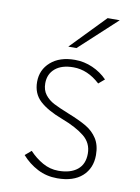

<svg xmlns="http://www.w3.org/2000/svg" viewBox="-84 -789 626 858"><g transform="rotate(10 228.5 -360.0)"><path d="M75 -65 103 -89Q130 -60 163.5 -41Q197 -22 235 -22Q290 -22 321 -47Q352 -72 352 -120Q352 -168 315 -198Q278 -228 212 -253Q143 -279 108 -311.5Q73 -344 73 -397Q73 -452 113.5 -487.5Q154 -523 223 -523Q265 -523 303.5 -506Q342 -489 370 -460L343 -437Q287 -489 222 -489Q169 -489 139.5 -464Q110 -439 110 -397Q110 -366 126 -345.5Q142 -325 166 -312.5Q190 -300 235 -282Q288 -261 319.5 -242.5Q351 -224 370 -194.5Q389 -165 389 -120Q389 -60 349 -24Q309 12 236 12Q187 12 146.5 -9Q106 -30 75 -65ZM334 -732H389L220 -576H183Z"/></g></svg>

Font: Overpass Thin
Style: Regular
Weight: 100
Designer: Delve Withrington, Thomas Jockin
Foundry: Delve Fonts
Version: Version 3.000;DELV;Overpass